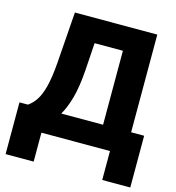

<svg xmlns="http://www.w3.org/2000/svg" viewBox="-128 -837 1027 1120"><g transform="rotate(15 385.5 -277.0)"><path d="M8.8 174.8V-137.7H59.6Q85 -154.3 106 -185.1Q127 -215.8 141.6 -271.7Q156.2 -327.6 163.1 -419.4L185.5 -727.5H683.1V-137.7H761.7V174.8H592.3V0H178.2V174.8ZM261.2 -137.7H513.7V-584.5H342.8L332 -419.4Q324.7 -315.4 305.7 -247.8Q286.6 -180.2 261.2 -137.7Z"/></g></svg>

Font: Inter Tight ExtraBold
Style: Regular
Weight: 800
Designer: Rasmus Andersson
Foundry: rsms
Version: Version 3.004; ttfautohint (v1.8.4.7-5d5b)